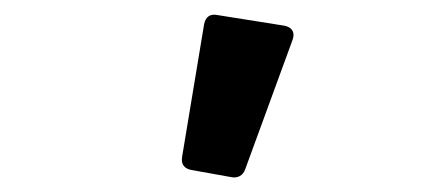

<svg xmlns="http://www.w3.org/2000/svg" viewBox="-20 -803 591 265"><path d="M261.7 -769.5 231.4 -586.9C229.5 -576.2 234.4 -570.3 244.1 -568.4L298.8 -558.6C307.6 -556.6 315.4 -560.5 318.4 -569.3L383.8 -748C387.7 -758.8 382.8 -765.6 372.1 -767.6L280.3 -782.2C270.5 -784.2 263.7 -780.3 261.7 -769.5Z"/></svg>

Font: Ed Sans Neue SemiBold
Style: Regular
Weight: 600
Designer: Stephen Hutchings
Version: Version 1.004;PS 001.004;hotconv 1.0.88;makeotf.lib2.5.64775